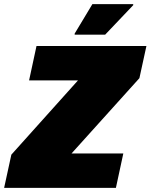

<svg xmlns="http://www.w3.org/2000/svg" viewBox="-42 -911 730 931"><path d="M-22 0 13 -161 336 -521H99L135 -688H668L634 -532L305 -167H556L520 0ZM320 -743V-748L406 -891H604V-886L468 -743Z"/></svg>

Font: Saira Thin Black
Style: Italic
Weight: 900
Italic angle: -12°
Version: Version 1.101